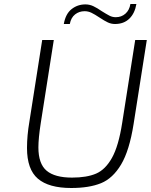

<svg xmlns="http://www.w3.org/2000/svg" viewBox="-20 -934 754 960"><path d="M115 -194Q115 -256 127 -326L191 -734H249L184 -320Q172 -243 172 -197Q172 -115 213 -80.5Q254 -46 340 -46Q414 -46 460.5 -66Q507 -86 540 -145Q573 -204 591 -320L656 -734H714L648 -314Q627 -181 585.5 -111.5Q544 -42 485 -18Q426 6 336 6Q224 6 169.5 -40.5Q115 -87 115 -194ZM407 -912Q428 -912 447 -903Q466 -894 489 -878Q513 -863 527.5 -855.5Q542 -848 559 -848Q587 -848 607 -865.5Q627 -883 632 -914H662Q654 -867 626.5 -840.5Q599 -814 555 -814Q536 -814 519 -822Q502 -830 478 -846Q454 -862 437.5 -870Q421 -878 403 -878Q376 -878 355.5 -862Q335 -846 329 -814H299Q308 -865 338 -888.5Q368 -912 407 -912Z"/></svg>

Font: Exo Light
Style: Italic
Weight: 300
Italic angle: -9°
Designer: Natanael Gama
Foundry: Natanael Gama
Version: Version 1.500; ttfautohint (v1.6)